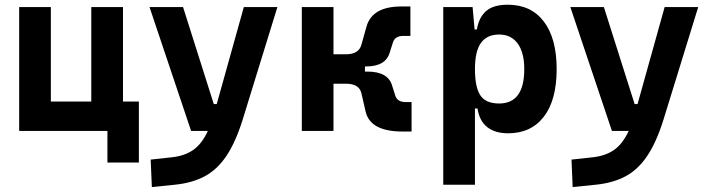

<svg xmlns="http://www.w3.org/2000/svg" viewBox="-20 -547 2970 802"><path d="M60.1 0V-517.6H192.4V-123H361.3V-517.6H493.7V-123H560.1V131.8H428.7V0Z M614.3 234.4 609.4 119.6 698.7 109.9Q752.4 104 788.1 78.6Q823.7 53.2 848.1 0H778.3L604.5 -517.6H744.6L873 -112.3H885.3L998.5 -517.6H1138.7L993.2 -45.9Q963.9 47.4 925.8 104.2Q887.7 161.1 835.4 189.2Q783.2 217.3 710.4 224.6Z M1240.7 0V-517.6H1373V-320.3H1425.3Q1479 -320.3 1489.7 -360.4L1511.2 -437Q1535.2 -520 1656.7 -520H1694.3V-397H1665Q1630.4 -397 1621.6 -370.6L1608.4 -329.1Q1591.8 -269.5 1509.8 -269.5H1504.4V-248H1514.6Q1601.6 -248 1618.2 -188.5L1631.3 -147Q1640.1 -120.6 1674.8 -120.6H1699.2V2.4H1661.6Q1526.9 2.4 1507.3 -80.6L1489.7 -157.2Q1480.5 -197.3 1425.3 -197.3H1373V0Z M1831.5 224.6V-517.6H1954.1L1962.4 -423.8H1971.7Q1981 -476.1 2011.5 -501.7Q2042 -527.3 2101.1 -527.3Q2198.2 -527.3 2251.7 -457Q2305.2 -386.7 2305.2 -258.3Q2305.2 -128.9 2251.7 -59.6Q2198.2 9.8 2102.1 9.8Q2047.9 9.8 2015.1 -16.1Q1982.4 -42 1974.6 -93.8H1963.9V224.6ZM1963.9 -258.3Q1963.9 -183.1 1986.3 -148.9Q2008.8 -114.7 2064.9 -114.7Q2169.9 -114.7 2169.9 -258.3Q2169.9 -327.1 2142.6 -365Q2115.2 -402.8 2064.9 -402.8Q2014.6 -402.8 1989.3 -368.2Q1963.9 -333.5 1963.9 -258.3Z M2372.1 234.4 2367.2 119.6 2456.5 109.9Q2510.3 104 2545.9 78.6Q2581.5 53.2 2606 0H2536.1L2362.3 -517.6H2502.4L2630.9 -112.3H2643.1L2756.3 -517.6H2896.5L2751 -45.9Q2721.7 47.4 2683.6 104.2Q2645.5 161.1 2593.3 189.2Q2541 217.3 2468.3 224.6Z"/></svg>

Font: Cascadia Code NF
Style: Bold
Weight: 700
Monospace: yes
Designer: Aaron Bell
Foundry: Saja Typeworks
Version: Version 2404.023; ttfautohint (v1.8.4)